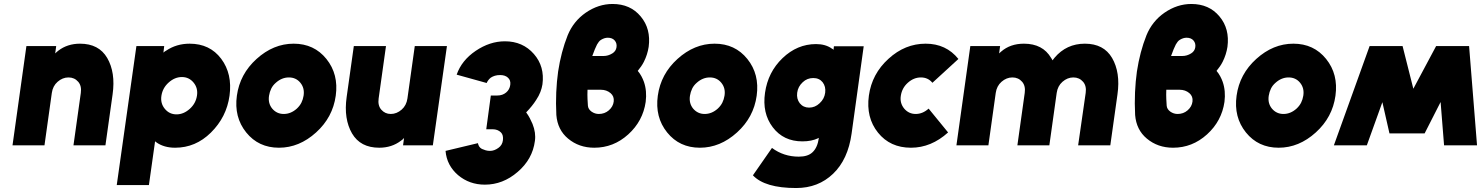

<svg xmlns="http://www.w3.org/2000/svg" viewBox="-20 -732 7468 967"><path d="M511 0 547 -256Q555 -312 548 -358Q541 -404 520 -440Q478 -512 383 -512Q320 -512 274 -477Q270 -474 266 -470.5Q262 -467 258 -463L263 -500H113L43 0H204L241 -264Q246 -299 270 -320Q295 -342 325 -342Q355 -342 374 -320Q392 -299 387 -264L350 0Z M807 -500 803 -467Q806 -470 809.5 -472.5Q813 -475 817 -477Q869 -512 935 -512Q1037 -512 1094 -436Q1151 -360 1136 -250Q1121 -142 1042 -64Q965 12 862 12Q807 12 769 -14Q767 -16 765 -17.5Q763 -19 761 -20L730 200H568L667 -500ZM869 -156Q905 -156 936 -184Q966 -211 972 -250Q978 -288 955 -316Q932 -344 896 -344Q860 -344 829 -316Q799 -289 793 -250Q787 -212 810 -184Q833 -156 869 -156Z M1459 -512Q1357 -512 1272 -435Q1188 -359 1173 -250Q1158 -142 1220 -65Q1282 12 1385 12Q1487 12 1572 -65Q1656 -141 1671 -250Q1686 -358 1624 -435Q1562 -512 1459 -512ZM1435 -342Q1471 -342 1493 -315Q1515 -288 1509 -250Q1506 -231 1498 -215Q1490 -199 1475 -185Q1445 -158 1409 -158Q1374 -158 1351 -185Q1329 -212 1335 -250Q1338 -269 1346 -285.5Q1354 -302 1369 -315Q1399 -342 1435 -342Z M1762 -500 1726 -244Q1718 -188 1725 -142Q1732 -96 1753 -60Q1795 12 1890 12Q1953 12 1999 -23Q2004 -26 2007.5 -29.5Q2011 -33 2015 -37L2010 0H2160L2231 -500H2069L2032 -236Q2027 -201 2003 -180Q1978 -158 1948 -158Q1919 -158 1900 -180Q1882 -201 1887 -236L1924 -500Z M2523 -524Q2447 -524 2376 -476Q2305 -428 2280 -356L2431 -314Q2438 -330 2452 -341Q2461 -347 2472.5 -350.5Q2484 -354 2499 -354Q2524 -354 2538 -341Q2553 -328 2550 -305Q2547 -281 2529 -266Q2511 -251 2485 -251H2452L2429 -81H2461Q2487 -81 2503 -65Q2516 -52 2513 -26Q2510 -1 2490 13Q2469 28 2448 28Q2436 28 2426 25Q2416 22 2407 18Q2398 13 2393.5 6Q2389 -1 2387 -11L2224 28Q2227 65 2243 95.5Q2259 126 2287 150Q2344 198 2422 198Q2513 198 2587 134Q2662 70 2674 -22Q2680 -63 2662 -108Q2656 -122 2648.5 -136.5Q2641 -151 2630 -166Q2661 -198 2680 -228Q2694 -249 2701.5 -268.5Q2709 -288 2712 -307Q2724 -397 2669 -460Q2613 -524 2523 -524Z M3065 -712Q2994 -712 2930 -668Q2868 -625 2839 -554Q2806 -471 2791 -372Q2784 -322 2781.5 -267Q2779 -212 2782 -153Q2788 -78 2841 -34Q2896 12 2973 12Q3070 12 3144 -55Q3218 -122 3232 -219Q3239 -274 3223 -320Q3218 -334 3210.5 -348Q3203 -362 3192 -375Q3201 -386 3209 -397.5Q3217 -409 3223 -421Q3241 -457 3247 -496Q3259 -587 3207 -649Q3155 -712 3065 -712ZM3041 -542Q3064 -542 3076 -528Q3088 -514 3085 -494Q3082 -474 3064 -463Q3043 -450 3020 -450H2963Q2969 -467 2976 -484Q2983 -501 2987 -508Q2991 -515 2996 -521.5Q3001 -528 3008 -532Q3025 -542 3041 -542ZM2939 -280H3006Q3035 -280 3055 -263Q3074 -247 3071 -221Q3068 -195 3046 -176Q3025 -158 2996 -158Q2976 -158 2959 -170Q2951 -176 2946.5 -183Q2942 -190 2941 -199Q2940 -213 2939 -233Q2938 -253 2939 -280Z M3579 -512Q3477 -512 3392 -435Q3308 -359 3293 -250Q3278 -142 3340 -65Q3402 12 3505 12Q3607 12 3692 -65Q3776 -141 3791 -250Q3806 -358 3744 -435Q3682 -512 3579 -512ZM3555 -342Q3591 -342 3613 -315Q3635 -288 3629 -250Q3626 -231 3618 -215Q3610 -199 3595 -185Q3565 -158 3529 -158Q3494 -158 3471 -185Q3449 -212 3455 -250Q3458 -269 3466 -285.5Q3474 -302 3489 -315Q3519 -342 3555 -342Z M4076 -339Q4106 -339 4123 -318Q4140 -296 4136 -265Q4132 -234 4108 -212Q4085 -190 4055 -190Q4026 -190 4008 -212Q3991 -234 3995 -265Q3999 -296 4023 -318Q4045 -339 4076 -339ZM4090 -510Q3995 -510 3921 -439Q3848 -369 3833 -265Q3818 -162 3872 -91Q3926 -20 4021 -20Q4068 -20 4101 -36Q4102 -36 4102.5 -36.5Q4103 -37 4104 -38V-36Q4097 12 4072 35Q4049 57 4003 57Q3927 57 3868 13L3772 151Q3832 215 3990 215Q4101 215 4176 143Q4251 71 4269 -59L4330 -499H4180L4178 -481Q4177 -483 4174.5 -484.5Q4172 -486 4170 -487Q4138 -510 4090 -510Z M4642 -512Q4538 -512 4455 -436Q4371 -360 4356 -250Q4341 -140 4402 -64Q4463 12 4568 12Q4670 12 4755 -65L4657 -185Q4627 -158 4592 -158Q4557 -158 4534 -185Q4511 -213 4517 -250Q4523 -289 4552 -315Q4582 -342 4618 -342Q4654 -342 4676 -315L4807 -435Q4745 -512 4642 -512Z M5572 0 5608 -256Q5616 -312 5609 -358Q5602 -404 5581 -440Q5539 -512 5444 -512Q5351 -512 5291 -441Q5289 -438 5286 -434.5Q5283 -431 5281 -428Q5280 -431 5278 -434Q5276 -437 5274 -440Q5232 -512 5137 -512Q5068 -512 5022 -472Q5020 -470 5017 -467.5Q5014 -465 5012 -463L5017 -500H4867L4797 0H4958L4995 -264Q5000 -299 5024 -320Q5049 -342 5079 -342Q5109 -342 5128 -320Q5146 -299 5141 -264L5104 0H5265L5302 -264Q5307 -299 5331 -320Q5356 -342 5386 -342Q5416 -342 5435 -320Q5453 -299 5448 -264L5410 0Z M5980 -712Q5909 -712 5845 -668Q5783 -625 5754 -554Q5721 -471 5706 -372Q5699 -322 5696.5 -267Q5694 -212 5697 -153Q5703 -78 5756 -34Q5811 12 5888 12Q5985 12 6059 -55Q6133 -122 6147 -219Q6154 -274 6138 -320Q6133 -334 6125.5 -348Q6118 -362 6107 -375Q6116 -386 6124 -397.5Q6132 -409 6138 -421Q6156 -457 6162 -496Q6174 -587 6122 -649Q6070 -712 5980 -712ZM5956 -542Q5979 -542 5991 -528Q6003 -514 6000 -494Q5997 -474 5979 -463Q5958 -450 5935 -450H5878Q5884 -467 5891 -484Q5898 -501 5902 -508Q5906 -515 5911 -521.5Q5916 -528 5923 -532Q5940 -542 5956 -542ZM5854 -280H5921Q5950 -280 5970 -263Q5989 -247 5986 -221Q5983 -195 5961 -176Q5940 -158 5911 -158Q5891 -158 5874 -170Q5866 -176 5861.5 -183Q5857 -190 5856 -199Q5855 -213 5854 -233Q5853 -253 5854 -280Z M6494 -512Q6392 -512 6307 -435Q6223 -359 6208 -250Q6193 -142 6255 -65Q6317 12 6420 12Q6522 12 6607 -65Q6691 -141 6706 -250Q6721 -358 6659 -435Q6597 -512 6494 -512ZM6470 -342Q6506 -342 6528 -315Q6550 -288 6544 -250Q6541 -231 6533 -215Q6525 -199 6510 -185Q6480 -158 6444 -158Q6409 -158 6386 -185Q6364 -212 6370 -250Q6373 -269 6381 -285.5Q6389 -302 6404 -315Q6434 -342 6470 -342Z M6978 -60H7155L7044 -500H6878ZM6698 0H6864L7044 -500H6878ZM7253 0H7419L7379 -500H7213ZM6978 -60H7155L7379 -500H7213Z"/></svg>

Font: Unageo
Style: Black-Italic
Weight: 900
Designer: Richard Sepsi
Foundry: Richard Sepsi
Version: Version 2.000